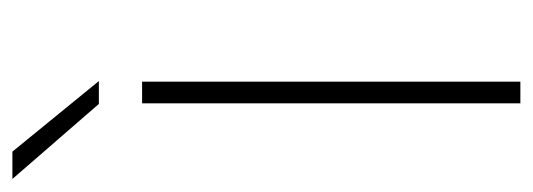

<svg xmlns="http://www.w3.org/2000/svg" viewBox="-298 -550 839 302"><g transform="rotate(-90 121.0 -399.5)"><path d="M109 0V-595H143V0ZM108 -663 -10 -799H33L144 -663Z"/></g></svg>

Font: Encode Sans SC Expanded Thin
Style: Regular
Weight: 250
Width: 7
Designer: Multiple Designers
Foundry: Impallari Type
Version: Version 3.002